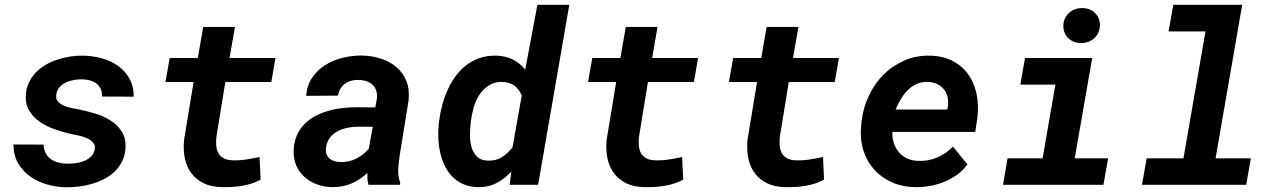

<svg xmlns="http://www.w3.org/2000/svg" viewBox="-20 -770 5322 800"><path d="M374.5 -147.9Q377 -160.2 372.1 -169.2Q367.2 -178.2 358.4 -184.8Q349.6 -191.4 337.6 -196Q325.7 -200.7 313.5 -203.9Q301.3 -207 289.8 -209Q278.3 -210.9 270.5 -212.9Q240.2 -220.2 207.3 -231.7Q174.3 -243.2 147.2 -261.5Q120.1 -279.8 103 -306.6Q85.9 -333.5 87.4 -371.1Q88.4 -400.4 99.6 -424.6Q110.8 -448.7 128.7 -467.3Q146.5 -485.8 169.7 -499.5Q192.9 -513.2 219 -521.7Q245.1 -530.3 272 -534.4Q298.8 -538.6 324.2 -538.1Q364.3 -537.6 402.3 -527.6Q440.4 -517.6 470.5 -496.6Q500.5 -475.6 518.8 -443.6Q537.1 -411.6 537.1 -367.2L405.3 -367.7Q405.8 -386.7 399.2 -400.4Q392.6 -414.1 380.9 -422.6Q369.1 -431.2 353.3 -435.3Q337.4 -439.5 319.3 -439.5Q304.2 -439.5 287.1 -436.5Q270 -433.6 254.9 -426.5Q239.7 -419.4 228.8 -407.5Q217.8 -395.5 214.8 -377.9Q211.4 -359.4 220.7 -348.1Q230 -336.9 244.6 -330.3Q259.3 -323.7 276.4 -320.3Q293.5 -316.9 306.2 -314.5Q338.9 -308.1 374.5 -297.6Q410.2 -287.1 439.2 -269Q468.3 -251 486.6 -223.1Q504.9 -195.3 502.9 -154.3Q501.5 -123.5 489.7 -99.4Q478 -75.2 459.2 -56.6Q440.4 -38.1 415.8 -25.1Q391.1 -12.2 364 -4.2Q336.9 3.9 308.8 7.3Q280.8 10.7 255.4 10.3Q214.8 9.8 175.8 -1.5Q136.7 -12.7 105.7 -34.9Q74.7 -57.1 55.4 -90.1Q36.1 -123 36.1 -168L161.6 -167.5Q162.6 -146 170.9 -130.9Q179.2 -115.7 193.1 -106.2Q207 -96.7 224.9 -92.3Q242.7 -87.9 262.7 -87.9Q277.8 -87.9 296.1 -90.3Q314.5 -92.8 330.8 -99.4Q347.2 -106 359.1 -117.7Q371.1 -129.4 374.5 -147.9Z M959 -657.7 936.5 -528.3H1127.9L1110.4 -428.2H918.9L881.8 -200.7Q879.4 -179.7 881.1 -162.1Q882.8 -144.5 890.4 -131.3Q897.9 -118.2 912.4 -110.4Q926.8 -102.5 949.7 -102.1Q978 -101.1 1005.9 -105.5Q1033.7 -109.9 1061.5 -115.7L1065.9 -21.5Q1048.3 -11.7 1028.6 -5.4Q1008.8 1 988 4.4Q967.3 7.8 946.3 9Q925.3 10.3 905.8 9.8Q861.3 9.3 829.3 -6.1Q797.4 -21.5 777.6 -47.9Q757.8 -74.2 750.2 -110.1Q742.7 -146 747.1 -188L786.6 -428.2H669.4L687 -528.3H804.2L826.7 -657.7Z M1515.6 0Q1511.7 -12.7 1511 -24.7Q1510.3 -36.6 1510.7 -49.3Q1480 -20.5 1443.6 -5.1Q1407.2 10.3 1364.3 9.8Q1331.1 9.3 1301 -1.7Q1271 -12.7 1248.8 -32.5Q1226.6 -52.2 1214.4 -80.6Q1202.1 -108.9 1203.6 -144Q1205.1 -179.2 1217 -206.1Q1229 -232.9 1248.5 -252.9Q1268.1 -272.9 1293.5 -286.4Q1318.8 -299.8 1347.7 -308.1Q1376.5 -316.4 1407 -319.8Q1437.5 -323.2 1467.3 -323.2L1543.5 -322.3L1549.8 -355Q1552.7 -374 1548.6 -389.2Q1544.4 -404.3 1534.4 -414.8Q1524.4 -425.3 1509.3 -430.9Q1494.1 -436.5 1475.1 -437Q1440.9 -438 1418 -421.6Q1395 -405.3 1388.2 -371.6L1255.9 -370.6Q1258.8 -414.6 1280.8 -446.5Q1302.7 -478.5 1335.9 -499.3Q1369.1 -520 1409.4 -529.5Q1449.7 -539.1 1489.3 -538.6Q1530.8 -537.6 1567.9 -525.4Q1605 -513.2 1632.1 -490Q1659.2 -466.8 1673.1 -432.6Q1687 -398.4 1682.6 -353L1646 -126Q1641.6 -97.2 1639.4 -67.1Q1637.2 -37.1 1647.5 -8.8L1647 0ZM1398.9 -94.7Q1433.6 -93.8 1464.1 -108.9Q1494.6 -124 1516.6 -150.4L1533.2 -241.7L1473.1 -242.2Q1451.2 -242.2 1428.7 -237.8Q1406.2 -233.4 1387.2 -223.4Q1368.2 -213.4 1355 -196.8Q1341.8 -180.2 1338.4 -154.8Q1336.4 -139.6 1340.3 -128.4Q1344.2 -117.2 1352.5 -109.9Q1360.8 -102.5 1372.8 -98.6Q1384.8 -94.7 1398.9 -94.7Z M1809.6 -265.1Q1813.5 -297.9 1822.3 -331.1Q1831.1 -364.3 1845 -395Q1858.9 -425.8 1878.2 -452.4Q1897.5 -479 1922.9 -498.3Q1948.2 -517.6 1979.5 -528.3Q2010.7 -539.1 2048.8 -538.1Q2085.4 -537.1 2115.5 -522.7Q2145.5 -508.3 2168.5 -480L2219.2 -750H2352.1L2222.2 0H2103.5L2110.4 -55.2Q2082.5 -24.4 2048.1 -6.8Q2013.7 10.7 1970.7 9.8Q1935.5 8.8 1909.2 -3.2Q1882.8 -15.1 1863.8 -34.9Q1844.7 -54.7 1832.5 -80.6Q1820.3 -106.4 1814 -135.5Q1807.6 -164.6 1806.4 -195.1Q1805.2 -225.6 1808.1 -254.4ZM1940.9 -254.4Q1938.5 -232.4 1938.2 -206.1Q1938 -179.7 1944.8 -156.5Q1951.7 -133.3 1967.5 -117.4Q1983.4 -101.6 2013.2 -100.6Q2046.9 -99.6 2071.8 -115.5Q2096.7 -131.3 2115.7 -156.7L2153.8 -371.6Q2133.3 -426.3 2073.2 -428.7Q2040 -429.2 2016.6 -414.1Q1993.2 -398.9 1977.5 -375Q1961.9 -351.1 1953.6 -321.8Q1945.3 -292.5 1941.9 -264.6Z M2719.7 -657.7 2697.3 -528.3H2888.7L2871.1 -428.2H2679.7L2642.6 -200.7Q2640.1 -179.7 2641.8 -162.1Q2643.6 -144.5 2651.1 -131.3Q2658.7 -118.2 2673.1 -110.4Q2687.5 -102.5 2710.4 -102.1Q2738.8 -101.1 2766.6 -105.5Q2794.4 -109.9 2822.3 -115.7L2826.7 -21.5Q2809.1 -11.7 2789.3 -5.4Q2769.5 1 2748.8 4.4Q2728 7.8 2707 9Q2686 10.3 2666.5 9.8Q2622.1 9.3 2590.1 -6.1Q2558.1 -21.5 2538.3 -47.9Q2518.6 -74.2 2511 -110.1Q2503.4 -146 2507.8 -188L2547.4 -428.2H2430.2L2447.8 -528.3H2564.9L2587.4 -657.7Z M3306.6 -657.7 3284.2 -528.3H3475.6L3458 -428.2H3266.6L3229.5 -200.7Q3227.1 -179.7 3228.8 -162.1Q3230.5 -144.5 3238 -131.3Q3245.6 -118.2 3260 -110.4Q3274.4 -102.5 3297.4 -102.1Q3325.7 -101.1 3353.5 -105.5Q3381.3 -109.9 3409.2 -115.7L3413.6 -21.5Q3396 -11.7 3376.2 -5.4Q3356.4 1 3335.7 4.4Q3314.9 7.8 3293.9 9Q3272.9 10.3 3253.4 9.8Q3209 9.3 3177 -6.1Q3145 -21.5 3125.2 -47.9Q3105.5 -74.2 3097.9 -110.1Q3090.3 -146 3094.7 -188L3134.3 -428.2H3017.1L3034.7 -528.3H3151.9L3174.3 -657.7Z M3793 9.8Q3738.8 8.8 3695.1 -11Q3651.4 -30.8 3621.3 -64.7Q3591.3 -98.6 3577.1 -144.5Q3563 -190.4 3567.9 -244.1L3569.8 -264.2Q3576.2 -319.8 3599.6 -370.1Q3623 -420.4 3660.4 -458Q3697.8 -495.6 3747.6 -517.6Q3797.4 -539.6 3856 -538.1Q3911.1 -536.6 3951.2 -515.1Q3991.2 -493.7 4015.9 -457.8Q4040.5 -421.9 4049.6 -375.5Q4058.6 -329.1 4052.2 -277.8L4043.5 -220.2H3698.2Q3697.3 -194.8 3704.6 -173.1Q3711.9 -151.4 3725.8 -135.3Q3739.7 -119.1 3760.3 -109.6Q3780.8 -100.1 3807.1 -99.6Q3848.6 -98.1 3885.5 -114Q3922.4 -129.9 3950.7 -159.2L4010.7 -85.4Q3993.2 -60.1 3968 -42Q3942.9 -23.9 3913.8 -12.2Q3884.8 -0.5 3853.5 4.9Q3822.3 10.3 3793 9.8ZM3846.2 -428.7Q3819.8 -429.7 3798.8 -419.9Q3777.8 -410.2 3761.5 -393.6Q3745.1 -377 3732.9 -356Q3720.7 -335 3711.4 -313.5H3926.8L3929.2 -325.7Q3932.6 -347.2 3928.2 -365.7Q3923.8 -384.3 3912.8 -397.9Q3901.9 -411.6 3885 -419.7Q3868.2 -427.7 3846.2 -428.7Z M4251 -528.3H4530.8L4458 -110.4H4597.2L4577.6 0H4159.2L4178.2 -110.4H4324.2L4377.4 -417.5H4231.4ZM4410.6 -661.1Q4410.6 -677.7 4416.5 -691.4Q4422.4 -705.1 4432.9 -715.1Q4443.4 -725.1 4457.3 -730.7Q4471.2 -736.3 4487.3 -736.3Q4502.9 -736.8 4516.6 -731.9Q4530.3 -727.1 4540.5 -717.8Q4550.8 -708.5 4556.9 -695.3Q4563 -682.1 4563 -666Q4563 -649.4 4557.1 -635.7Q4551.3 -622.1 4541 -612.1Q4530.8 -602.1 4516.6 -596.4Q4502.4 -590.8 4486.3 -590.8Q4470.7 -590.3 4457 -595.2Q4443.4 -600.1 4433.1 -609.4Q4422.9 -618.7 4416.7 -631.8Q4410.6 -645 4410.6 -661.1Z M4868.7 -750H5155.8L5044.9 -110.4H5191.9L5172.4 0H4738.3L4757.8 -110.4H4911.1L5002.9 -639.2H4849.1Z"/></svg>

Font: TypoPRO Roboto Mono
Style: Bold Italic
Weight: 700
Designer: Google
Version: Version 2.000986; 2015; ttfautohint (v1.3)